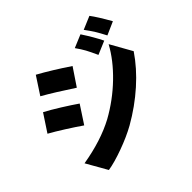

<svg xmlns="http://www.w3.org/2000/svg" viewBox="-191 -1034 1337 1337"><g transform="rotate(-45 478.0 -365.5)"><path d="M704.9 -746.1Q759.2 -663 790.8 -598L692.1 -556.1Q668.3 -608.7 652 -638.7Q635.7 -668.7 609 -706ZM839.8 -793Q873.9 -748.2 929 -650.9L832 -608Q807.2 -655.9 789.4 -684.5Q771.7 -713.1 742.9 -752.1ZM285.9 -767Q387.1 -711.3 509.9 -628.9L424 -501.1Q289.8 -589.1 202.1 -638.8ZM89.8 -90.9Q282 -123.2 418 -196Q540.1 -263.8 639.4 -359.6Q738.6 -455.3 795.1 -558.9L883.9 -400.9Q816.4 -300.8 717.2 -212.4Q617.9 -123.9 497.2 -55Q425.8 -15.3 332.7 18.5Q239.7 52.2 176.8 62.1ZM137.1 -546.9Q184.7 -522 249.6 -481.4Q314.6 -440.7 360.1 -409.1L274.9 -279.1Q226.2 -312.9 163 -353Q99.8 -393.1 52.9 -419Z"/></g></svg>

Font: Karasuma Gothic
Style: Black
Weight: 900
Designer: Rasmus Andersson / Ryoko Nishizuka
Foundry: Genbu
Version: Version 1.00